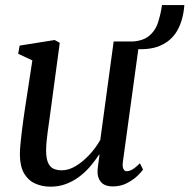

<svg xmlns="http://www.w3.org/2000/svg" viewBox="-20 -708 730 739"><path d="M174.5 10.5Q141.5 10.5 114.8 -1.8Q88 -14 72.5 -41Q57 -68 56.5 -113Q56.5 -129 58.5 -151Q60.5 -173 63.5 -197.8Q66.5 -222.5 69.8 -246.5Q73 -270.5 76 -289.5L104.5 -475.5L50 -501L55.5 -532.5L190.5 -554L210 -543L175.5 -287Q173 -267 169.8 -245.2Q166.5 -223.5 163.8 -202.5Q161 -181.5 159.2 -162.8Q157.5 -144 157.5 -129Q157.5 -99.5 164.5 -82.8Q171.5 -66 185 -59.2Q198.5 -52.5 218 -52.5Q244.5 -52.5 271.8 -69Q299 -85.5 323.8 -112Q348.5 -138.5 366 -169.5L417.5 -548.5H516.5L453 -85.5Q450.5 -67.5 454.8 -58.2Q459 -49 468 -49Q478 -49 490 -56Q502 -63 518.5 -79.5L530.5 -55.5Q524.5 -46 508.2 -30.5Q492 -15 468 -2.8Q444 9.5 415 9.5Q383 9.5 368.5 -7.5Q354 -24.5 355.5 -51Q355.5 -54 356.2 -60.8Q357 -67.5 358.2 -76.8Q359.5 -86 360.8 -95.5Q362 -105 363 -112L361.5 -113Q346 -89.5 327 -67.2Q308 -45 284.5 -27.5Q261 -10 233.8 0.2Q206.5 10.5 174.5 10.5ZM603.5 -688.5H689.5Q685.5 -632 662.8 -591.2Q640 -550.5 595 -531.5Q550 -512.5 479 -521.5L475.5 -547.5Q526 -548 551.8 -568.2Q577.5 -588.5 588 -620.8Q598.5 -653 603.5 -688.5Z"/></svg>

Font: Merriweather 48pt
Style: Italic
Weight: 400
Italic angle: -7.8°
Version: Version 2.101